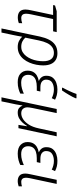

<svg xmlns="http://www.w3.org/2000/svg" viewBox="773 -1620 1083 2670"><g transform="rotate(90 1315.0 -285.5)"><path d="M224 9Q171 9 142 -16.5Q113 -42 113 -97Q113 -113 116 -134Q119 -155 124 -176L189 -482H51L57 -509L137 -532H427L416 -482H245L180 -175Q176 -154 173.5 -136.5Q171 -119 171 -104Q171 -74 186 -56.5Q201 -39 233 -39Q251 -39 268 -42.5Q285 -46 303 -52L302 -6Q290 0 267.5 4.5Q245 9 224 9Z M489 -299Q505 -372 533 -426.5Q561 -481 606.5 -511.5Q652 -542 721 -542Q775 -542 813 -519Q851 -496 870.5 -452Q890 -408 890 -344Q890 -298 880.5 -248.5Q871 -199 851.5 -153Q832 -107 801.5 -70Q771 -33 729.5 -11.5Q688 10 635 10Q585 10 550 -8Q515 -26 491 -52Q485 -16 479 15Q473 46 466 80L433 236H376ZM631 -39Q672 -39 704 -57.5Q736 -76 760 -107Q784 -138 800.5 -177.5Q817 -217 824.5 -260Q832 -303 832 -344Q832 -415 803.5 -454Q775 -493 717 -493Q669 -493 635 -468.5Q601 -444 579 -398Q557 -352 543 -285L504 -96Q524 -72 556 -55.5Q588 -39 631 -39Z M1124 10Q1043 10 1003 -29Q963 -68 963 -125Q963 -173 981 -205Q999 -237 1031 -256Q1063 -275 1103 -282L1104 -285Q1073 -297 1053.5 -323Q1034 -349 1034 -387Q1034 -445 1062 -478.5Q1090 -512 1133.5 -527Q1177 -542 1223 -542Q1268 -542 1302.5 -533.5Q1337 -525 1367 -509L1346 -463Q1324 -475 1292 -484Q1260 -493 1225 -493Q1167 -493 1127.5 -468Q1088 -443 1088 -384Q1088 -350 1114 -327.5Q1140 -305 1199 -305H1253L1242 -255H1187Q1137 -255 1099.5 -243Q1062 -231 1041.5 -204Q1021 -177 1021 -133Q1021 -91 1047.5 -64.5Q1074 -38 1132 -38Q1175 -38 1212.5 -49Q1250 -60 1283 -75L1282 -26Q1257 -13 1216 -1.5Q1175 10 1124 10ZM1201 -617Q1211 -635 1223 -659Q1235 -683 1247 -708.5Q1259 -734 1269.5 -759.5Q1280 -785 1287 -807H1347V-795Q1340 -776 1327 -752Q1314 -728 1299 -702Q1284 -676 1268 -651Q1252 -626 1238 -606H1201Z M1334 236 1496 -532H1553L1482 -193Q1477 -167 1475 -151Q1473 -135 1473 -124Q1473 -87 1494 -63Q1515 -39 1557 -39Q1597 -39 1638 -65Q1679 -91 1713.5 -145Q1748 -199 1766 -284L1820 -532H1876L1763 0H1717L1736 -119H1732Q1714 -89 1687.5 -59Q1661 -29 1626 -9.5Q1591 10 1545 10Q1506 10 1483 -8.5Q1460 -27 1450 -55H1447Q1444 -38 1440 -13.5Q1436 11 1431.5 37Q1427 63 1421 86L1390 236Z M2117 10Q2036 10 1996 -29Q1956 -68 1956 -125Q1956 -173 1974 -205Q1992 -237 2024 -256Q2056 -275 2096 -282L2097 -285Q2066 -297 2046.5 -323Q2027 -349 2027 -387Q2027 -445 2055 -478.5Q2083 -512 2126.5 -527Q2170 -542 2216 -542Q2261 -542 2295.5 -533.5Q2330 -525 2360 -509L2339 -463Q2317 -475 2285 -484Q2253 -493 2218 -493Q2160 -493 2120.5 -468Q2081 -443 2081 -384Q2081 -350 2107 -327.5Q2133 -305 2192 -305H2246L2235 -255H2180Q2130 -255 2092.5 -243Q2055 -231 2034.5 -204Q2014 -177 2014 -133Q2014 -91 2040.5 -64.5Q2067 -38 2125 -38Q2168 -38 2205.5 -49Q2243 -60 2276 -75L2275 -26Q2250 -13 2209 -1.5Q2168 10 2117 10Z M2499 10Q2451 10 2422.5 -15Q2394 -40 2394 -96Q2394 -111 2396.5 -126.5Q2399 -142 2403 -161L2481 -532H2538L2459 -161Q2456 -146 2454 -131Q2452 -116 2452 -104Q2452 -73 2466.5 -56Q2481 -39 2510 -39Q2526 -39 2541.5 -41.5Q2557 -44 2572 -49V-3Q2560 1 2539 5.5Q2518 10 2499 10Z"/></g></svg>

Font: Noto Sans Display Light
Style: Italic
Weight: 300
Italic angle: -12°
Designer: Monotype Design Team
Foundry: Monotype Imaging Inc.
Version: Version 2.003